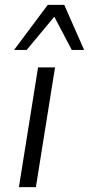

<svg xmlns="http://www.w3.org/2000/svg" viewBox="-20 -772 367 792"><path d="M58 0 137 -494H207L128 0ZM38 -566 177 -752H245L327 -566H276L204 -703L90 -566Z"/></svg>

Font: Nunito Sans 7pt Light
Style: Italic
Weight: 300
Italic angle: -9°
Designer: Vernon Adams
Foundry: Vernon Adams
Version: Version 3.101;gftools[0.9.27]